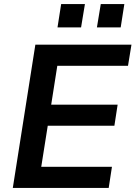

<svg xmlns="http://www.w3.org/2000/svg" viewBox="-20 -925 667 945"><path d="M43 0 154 -705H627L610 -601H262L232 -410H559L543 -306H215L183 -104H531L515 0ZM457 -790 476 -905H592L574 -790ZM263 -790 281 -905H398L379 -790Z"/></svg>

Font: Nunito Sans 11pt
Style: Bold Italic
Weight: 700
Italic angle: -9°
Version: Version 3.101;gftools[0.9.27]